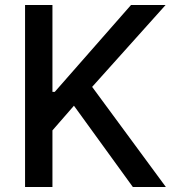

<svg xmlns="http://www.w3.org/2000/svg" viewBox="-20 -747 704 767"><path d="M80.1 0V-727.1H189.5V-379.9H198.7L503.4 -727.1H641.6L348.1 -399.9L642.6 0H510.7L275.4 -324.7L189.5 -226.1V0Z"/></svg>

Font: Interop Med
Style: Regular
Weight: 500
Designer: Rasmus Andersson, Google, Jang Haemin
Foundry: jhaemin
Version: Version 1.007